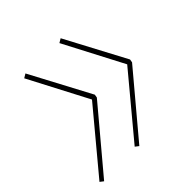

<svg xmlns="http://www.w3.org/2000/svg" viewBox="-138 -606 671 671"><g transform="rotate(-45 198.0 -270.5)"><path d="M-6 -50 179 -272 64 -492 79 -501 198 -277 196 -265 7 -40ZM168 -50 353 -272 238 -492 253 -501 372 -277 370 -265 181 -40Z"/></g></svg>

Font: Georama ExtraCondensed Thin Thin
Style: Italic
Weight: 250
Italic angle: -9°
Version: Version 1.001